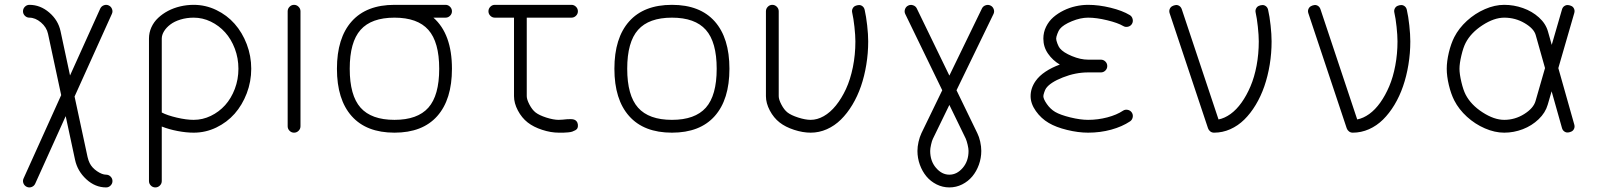

<svg xmlns="http://www.w3.org/2000/svg" viewBox="-20 -559 6731 809"><path d="M427 230.7Q381.1 230.7 343.8 196.4Q306.4 162.1 296.1 113.8L256.8 -69.6L128.4 214.8Q123.8 224.9 113.3 228.9Q102.8 232.9 92.8 228.3Q82.8 223.6 78.7 213.3Q74.7 202.9 79.3 192.9L237.8 -158.2L182.4 -416.3Q176.5 -444.1 152.7 -464.4Q128.9 -484.6 103.8 -484.6Q92.8 -484.6 84.8 -492.6Q76.9 -500.5 76.9 -511.5Q76.9 -522.5 84.8 -530.5Q92.8 -538.6 103.8 -538.6Q149.7 -538.6 187.4 -506.3Q225.1 -474.1 235.1 -427.7L275.1 -241L402.3 -522.7Q407 -532.7 417.5 -536.7Q428 -540.8 438 -536.1Q448 -531.5 452 -521Q456.1 -510.5 451.4 -500.5L294.2 -152.3L348.9 102.3Q352.3 117.2 357.9 128.4Q367.4 147.7 388.9 162.4Q410.4 177 427 177Q438 177 445.9 184.9Q453.9 192.9 453.9 203.9Q453.9 214.8 445.9 222.8Q438 230.7 427 230.7Z M796.1 0Q764.4 0 728.1 -7Q691.9 -13.9 661.6 -25.9V203.9Q661.6 214.8 653.6 222.8Q645.5 230.7 634.5 230.7Q623.5 230.7 615.6 222.8Q607.7 214.8 607.7 203.9V-67.9V-72.5V-396.2Q607.7 -421.4 617.9 -444Q628.2 -466.6 646.4 -483.6Q664.6 -500.7 688.2 -513.2Q711.9 -525.6 739.6 -532.1Q767.3 -538.6 796.1 -538.6Q846.2 -538.6 891.4 -516.8Q936.5 -495.1 968.6 -458.7Q1000.7 -422.4 1019.7 -372.8Q1038.6 -323.2 1038.6 -269.3Q1038.6 -215.3 1019.7 -165.8Q1000.7 -116.2 968.6 -79.8Q936.5 -43.5 891.4 -21.7Q846.2 0 796.1 0ZM796.1 -484.6Q766.6 -484.6 740.7 -476.7Q714.8 -468.8 697.9 -455.9Q680.9 -443.1 671.3 -427.5Q661.6 -411.9 661.6 -396.2V-85Q684.8 -72.8 725 -63.4Q765.1 -54 796.1 -54Q833.7 -54 868.3 -70.7Q902.8 -87.4 928.5 -115.8Q954.1 -144.3 969.4 -184.4Q984.6 -224.6 984.6 -269.3Q984.6 -314 969.4 -354.1Q954.1 -394.3 928.5 -422.7Q902.8 -451.2 868.3 -467.9Q833.7 -484.6 796.1 -484.6Z M1246.1 -511.5V-26.9Q1246.1 -15.9 1238 -7.9Q1230 0 1219 0Q1208 0 1200.1 -7.9Q1192.1 -15.9 1192.1 -26.9V-511.5Q1192.1 -522.5 1200.1 -530.5Q1208 -538.6 1219 -538.6Q1230 -538.6 1238 -530.5Q1246.1 -522.5 1246.1 -511.5Z M1806.2 -484.6Q1884.3 -415.8 1884.3 -269.3Q1884.3 -139.6 1822.3 -69.8Q1760.3 0 1642.1 0Q1523.9 0 1461.8 -69.8Q1399.7 -139.6 1399.7 -269.3Q1399.7 -398.9 1461.8 -468.8Q1523.9 -538.6 1642.1 -538.6H1857.4Q1868.4 -538.6 1876.3 -530.5Q1884.3 -522.5 1884.3 -511.5Q1884.3 -500.5 1876.3 -492.6Q1868.4 -484.6 1857.4 -484.6ZM1499.3 -433.2Q1453.6 -381.8 1453.6 -269.3Q1453.6 -156.7 1499.3 -105.3Q1544.9 -54 1642.1 -54Q1739.3 -54 1784.9 -105.3Q1830.6 -156.7 1830.6 -269.3Q1830.6 -381.8 1784.9 -433.2Q1739.3 -484.6 1642.1 -484.6Q1544.9 -484.6 1499.3 -433.2Z M2334.2 -54Q2340.8 -54 2351 -54.9Q2361.1 -55.9 2368.7 -56.6Q2376.2 -57.4 2384.8 -57.1Q2393.3 -56.9 2399 -55.1Q2404.8 -53.2 2409.2 -48.2Q2413.6 -43.2 2414.8 -34.9Q2416 -26.6 2413.6 -20.3Q2411.1 -13.9 2404.3 -10.3Q2397.5 -6.6 2391.1 -4.4Q2384.8 -2.2 2373.4 -1.2Q2362.1 -0.2 2355.6 -0.1Q2349.1 0 2337.4 0Q2335.2 0 2334.2 0Q2301 0 2264.4 -12Q2227.8 -23.9 2203.4 -43Q2178.5 -62.5 2162.1 -93.4Q2145.8 -124.3 2145.8 -153.8V-484.6H2064.9Q2054 -484.6 2046 -492.6Q2038.1 -500.5 2038.1 -511.5Q2038.1 -522.5 2046 -530.5Q2054 -538.6 2064.9 -538.6H2387.9Q2398.9 -538.6 2407 -530.5Q2415 -522.5 2415 -511.5Q2415 -500.5 2407 -492.6Q2398.9 -484.6 2387.9 -484.6H2199.5V-153.8Q2199.5 -139.9 2210.9 -118.2Q2222.4 -96.4 2236.6 -85.2Q2251.5 -73.5 2281.7 -63.7Q2312 -54 2334.2 -54Z M2668.5 -433.2Q2622.8 -381.8 2622.8 -269.3Q2622.8 -156.7 2668.5 -105.3Q2714.1 -54 2811.3 -54Q2908.4 -54 2954.1 -105.3Q2999.8 -156.7 2999.8 -269.3Q2999.8 -381.8 2954.1 -433.2Q2908.4 -484.6 2811.3 -484.6Q2714.1 -484.6 2668.5 -433.2ZM2631 -69.8Q2568.8 -139.6 2568.8 -269.3Q2568.8 -398.9 2631 -468.8Q2693.1 -538.6 2811.3 -538.6Q2929.4 -538.6 2991.5 -468.8Q3053.5 -398.9 3053.5 -269.3Q3053.5 -139.6 2991.5 -69.8Q2929.4 0 2811.3 0Q2693.1 0 2631 -69.8Z M3570.8 -505.6Q3568.6 -515.1 3572.5 -522.9Q3576.4 -530.8 3583.7 -534.1Q3591.1 -537.4 3599.1 -537.7Q3607.2 -538.1 3614.1 -532.7Q3621.1 -527.3 3623.3 -517.6Q3629.6 -490 3633.9 -451.9Q3638.2 -413.8 3638.2 -384.5Q3638.2 -334.7 3630.2 -286.4Q3622.3 -238 3607.7 -195.6Q3593 -153.1 3571.3 -117.1Q3549.6 -81.1 3523.2 -55.1Q3496.8 -29.1 3464 -14.5Q3431.2 0 3395.8 0Q3362.5 0 3325.9 -12Q3289.3 -23.9 3264.9 -43Q3240 -62.5 3223.6 -93.4Q3207.3 -124.3 3207.3 -153.8V-511.5Q3207.3 -522.5 3215.2 -530.5Q3223.1 -538.6 3234.1 -538.6Q3245.1 -538.6 3253.2 -530.5Q3261.2 -522.5 3261.2 -511.5V-153.8Q3261.2 -139.6 3272.6 -118Q3283.9 -96.4 3298.1 -85.2Q3313 -73.5 3343.3 -63.7Q3373.5 -54 3395.8 -54Q3423.3 -54 3450.8 -69.5Q3478.3 -85 3502.2 -114.6Q3526.1 -144.3 3544.6 -184.1Q3563 -223.9 3573.6 -275.9Q3584.2 -327.9 3584.2 -384.5Q3584.2 -409.7 3580.2 -446Q3576.2 -482.4 3570.8 -505.6Z M4061 76.9Q4061 66.9 4057.1 50.5Q4053.2 34.2 4049.1 24.9L3980.2 -116.9L3910.9 25.6Q3906.7 33.9 3903.1 50.4Q3899.4 66.9 3899.4 76.9Q3899.4 119.9 3924 148.4Q3948.5 177 3980.2 177Q4012 177 4036.5 148.4Q4061 119.9 4061 76.9ZM3806.9 -535.6Q3816.7 -540.5 3827.5 -536.7Q3838.4 -533 3843 -523.2L3980.2 -240.5L4117.4 -523.2Q4122.1 -533 4132.9 -536.7Q4143.8 -540.5 4153.6 -535.6Q4163.3 -531 4167.1 -520.3Q4170.9 -509.5 4166 -499.8L4010.3 -178.7L4097.9 2Q4105.7 17.6 4110.2 38.1Q4114.7 58.6 4114.7 76.9Q4114.7 106.9 4104.6 135Q4094.5 163.1 4076.9 184.2Q4059.3 205.3 4034.1 218Q4008.8 230.7 3980.2 230.7Q3951.7 230.7 3926.4 218Q3901.1 205.3 3883.5 184.2Q3866 163.1 3855.8 135Q3845.7 106.9 3845.7 76.9Q3845.7 58.8 3850.3 38.5Q3855 18.1 3862.5 2.2L3950.2 -178.7L3794.4 -499.8Q3789.6 -509.5 3793.3 -520.3Q3797.1 -531 3806.9 -535.6Z M4376.2 -396.2Q4376.2 -422.9 4387.7 -446.3Q4399.2 -469.7 4418.2 -486.3Q4437.3 -502.9 4461.7 -514.9Q4486.1 -526.9 4512.5 -532.7Q4538.8 -538.6 4564.7 -538.6Q4609.6 -538.6 4659.3 -526.5Q4709 -514.4 4740.5 -495.4Q4749.8 -489.7 4752.4 -478.6Q4755.1 -467.5 4749.5 -458.3Q4743.9 -449 4732.8 -446.4Q4721.7 -443.8 4712.4 -449.5Q4690.4 -462.6 4645.4 -473.6Q4600.3 -484.6 4564.7 -484.6Q4532.7 -484.6 4496.3 -469.6Q4460 -454.6 4445.8 -437Q4440.4 -430.4 4435.3 -416.7Q4430.2 -403.1 4430.2 -396.2Q4430.2 -389.4 4435.3 -375.7Q4440.4 -362.1 4445.8 -355.5Q4460 -337.9 4496.3 -322.8Q4532.7 -307.6 4564.7 -307.6H4618.7Q4629.6 -307.6 4637.6 -299.7Q4645.5 -291.7 4645.5 -280.8Q4645.5 -269.8 4637.6 -261.8Q4629.6 -253.9 4618.7 -253.9H4564.7Q4511.7 -253.9 4458.4 -232.8Q4405 -211.7 4387.7 -187Q4383.8 -181.6 4380 -170.2Q4376.2 -158.7 4376.2 -153.8Q4376.2 -141.8 4391 -120.6Q4405.8 -99.4 4426 -87.4Q4447.8 -74.7 4490 -64.3Q4532.2 -54 4564.7 -54Q4606.4 -54 4646 -64.5Q4685.5 -75 4711.4 -92.3Q4720.5 -98.4 4731.6 -96.2Q4742.7 -94 4748.8 -85Q4754.9 -75.9 4752.7 -64.8Q4750.5 -53.7 4741.5 -47.6Q4708.3 -25.4 4662.2 -12.7Q4616.2 0 4564.7 0Q4523.2 0 4476.3 -11.5Q4429.4 -22.9 4398.9 -41Q4366.7 -59.8 4344.6 -91.1Q4322.5 -122.3 4322.5 -153.8Q4322.5 -187.7 4343.8 -218Q4358.9 -239.5 4385.4 -257.1Q4411.9 -274.7 4445.6 -286.9Q4415.8 -304.4 4396 -332.8Q4376.2 -361.1 4376.2 -396.2Z M5270.8 -505.6Q5268.6 -515.1 5272.5 -522.9Q5276.4 -530.8 5283.7 -534.1Q5291 -537.4 5299.1 -537.7Q5307.1 -538.1 5314.1 -532.7Q5321 -527.3 5323.2 -517.6Q5329.6 -490.2 5333.7 -452.1Q5337.9 -414.1 5337.9 -384.5Q5337.9 -334.7 5330 -286.4Q5322 -238 5307.4 -195.6Q5292.7 -153.1 5271 -117.1Q5249.3 -81.1 5222.9 -55.1Q5196.5 -29.1 5163.7 -14.5Q5130.9 0 5095.5 0Q5086.4 0 5079.6 -5.2Q5072.8 -10.5 5070.1 -18.3L4908.4 -502.9Q4905.3 -512.2 4908.4 -520.4Q4911.6 -528.6 4918.6 -532.6Q4925.5 -536.6 4933.6 -537.7Q4941.7 -538.8 4949 -534.1Q4956.3 -529.3 4959.5 -520L5114.3 -55.7Q5140.1 -60.8 5165 -78.7Q5189.9 -96.7 5211.3 -126.7Q5232.7 -156.7 5249 -195.2Q5265.4 -233.6 5274.7 -282.7Q5283.9 -331.8 5283.9 -384.5Q5283.9 -409.7 5280 -446.2Q5276.1 -482.7 5270.8 -505.6Z M5855.2 -505.6Q5853 -515.1 5856.9 -522.9Q5860.8 -530.8 5868.2 -534.1Q5875.5 -537.4 5883.5 -537.7Q5891.6 -538.1 5898.6 -532.7Q5905.5 -527.3 5907.7 -517.6Q5914.1 -490.2 5918.2 -452.1Q5922.4 -414.1 5922.4 -384.5Q5922.4 -334.7 5914.4 -286.4Q5906.5 -238 5891.8 -195.6Q5877.2 -153.1 5855.5 -117.1Q5833.7 -81.1 5807.4 -55.1Q5781 -29.1 5748.2 -14.5Q5715.3 0 5679.9 0Q5670.9 0 5664.1 -5.2Q5657.2 -10.5 5654.5 -18.3L5492.9 -502.9Q5489.7 -512.2 5492.9 -520.4Q5496.1 -528.6 5503.1 -532.6Q5510 -536.6 5518.1 -537.7Q5526.1 -538.8 5533.4 -534.1Q5540.8 -529.3 5543.9 -520L5698.7 -55.7Q5724.6 -60.8 5749.5 -78.7Q5774.4 -96.7 5795.8 -126.7Q5817.1 -156.7 5833.5 -195.2Q5849.9 -233.6 5859.1 -282.7Q5868.4 -331.8 5868.4 -384.5Q5868.4 -409.7 5864.5 -446.2Q5860.6 -482.7 5855.2 -505.6Z M6318.1 -54Q6363.3 -54 6402.2 -78.4Q6441.2 -102.8 6450 -133.1L6490 -272.2L6450.7 -411.6Q6443.1 -438.5 6404.1 -461.5Q6365 -484.6 6318.1 -484.6Q6275.6 -484.6 6226.7 -452.9Q6177.7 -421.1 6155.5 -378.2Q6145.5 -358.9 6137.6 -325.3Q6129.6 -291.7 6129.6 -269.3Q6129.6 -246.8 6137.6 -213.3Q6145.5 -179.7 6155.5 -160.4Q6177.7 -117.4 6226.7 -85.7Q6275.6 -54 6318.1 -54ZM6561.5 -519Q6564.2 -528.6 6571.4 -533.4Q6578.6 -538.3 6586.7 -537.7Q6594.7 -537.1 6601.9 -533.4Q6609.1 -529.8 6612.5 -521.7Q6616 -513.7 6613.3 -504.2L6546.1 -272L6613.3 -34.2Q6616 -24.7 6612.5 -16.7Q6609.1 -8.8 6601.9 -5.1Q6594.7 -1.5 6586.7 -0.7Q6578.6 0 6571.4 -5Q6564.2 -10 6561.5 -19.5L6517.8 -174.3L6501.5 -118.2Q6491.7 -84 6463.1 -56.6Q6434.6 -29.3 6396.4 -14.6Q6358.2 0 6318.1 0Q6278.3 0 6236.7 -18.1Q6195.1 -36.1 6161 -67.1Q6127 -98.1 6107.7 -135.7Q6093.8 -163.1 6084.8 -200.6Q6075.9 -238 6075.9 -269.3Q6075.9 -300.5 6084.8 -337.9Q6093.8 -375.2 6107.7 -402.6Q6127 -440.2 6161 -471.3Q6195.1 -502.4 6236.7 -520.5Q6278.3 -538.6 6318.1 -538.6Q6358.6 -538.6 6397.1 -525Q6435.5 -511.5 6464.4 -485.5Q6493.2 -459.5 6502.4 -426.3Q6505.1 -417 6510.4 -398.2Q6515.6 -379.4 6518.3 -369.9Z"/></svg>

Font: Tecnico
Style: Fino
Weight: 400
Version: Version 1.3